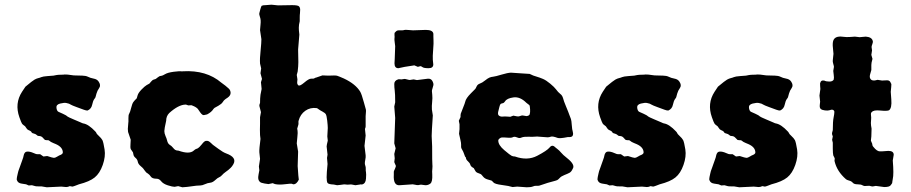

<svg xmlns="http://www.w3.org/2000/svg" viewBox="-20 -793 3899 822"><path d="M144 4.9Q134.3 4.9 130.9 3.9L116.7 0L103 1L91.8 -3.9Q88.9 -4.9 73.2 -6.8Q57.6 -8.8 53.2 -20Q50.3 -24.4 52.7 -35.2Q55.2 -45.9 56.2 -50.8Q57.1 -55.7 58.6 -60.5Q60.1 -65.4 61.5 -68.8Q63 -73.2 64.9 -78.1Q66.9 -83 68.4 -87.9Q69.8 -92.8 75.2 -106.9Q80.6 -121.1 81.1 -126.5Q82 -131.8 83 -133.3Q84 -134.8 85.4 -137.7Q93.8 -152.3 133.8 -133.8Q136.7 -132.8 142.6 -132.8H151.9L166 -123L182.1 -125Q205.6 -117.2 210.9 -117.2Q216.3 -117.2 224.1 -122.1Q231.9 -127 233.4 -127.4Q249 -132.8 249 -140.1Q249 -162.6 219.7 -175.8Q215.8 -177.7 208 -180.7Q196.3 -185.5 192.4 -189.5Q189 -192.9 184.6 -192.9H179.2L172.9 -193.8Q169.9 -195.8 164.1 -202.6Q158.2 -209.5 150.4 -210.4Q143.1 -210.9 141.1 -211.9Q139.2 -212.9 136.2 -215.8Q132.8 -219.2 125 -221.2Q117.7 -222.7 115.7 -225.6Q114.3 -229 112.3 -230.5Q108.9 -233.4 102.5 -235.8Q96.2 -238.3 92.8 -244.6Q88.9 -251 87.4 -252.4Q85.9 -253.9 81.5 -256.8Q77.1 -259.8 74.2 -263.7Q71.3 -267.6 63 -291Q42 -350.1 74.2 -399.9Q87.4 -419.9 88.9 -421.9Q119.1 -447.3 127.9 -452.1Q136.7 -457 143.6 -458.5Q150.4 -460 157.2 -462.9Q163.6 -465.8 184.1 -467.3Q204.1 -468.8 209 -469.2Q213.9 -470.2 221.7 -471.7Q229.5 -473.1 240.7 -473.1Q252 -473.1 257.3 -474.1Q262.7 -475.1 295.9 -470.2L332.5 -469.2Q347.2 -468.8 355.5 -464.8Q366.7 -459 380.9 -456.5Q395 -454.1 401.9 -444.3Q413.1 -428.2 404.8 -416.5Q396.5 -404.8 393.1 -392.6Q390.1 -379.9 388.7 -376.5Q387.2 -373 383.8 -369.1Q377.9 -360.8 374.5 -344.2Q371.1 -327.1 355 -319.8Q349.6 -319.3 338.9 -323.2Q328.1 -327.1 308.1 -334.5Q288.1 -341.8 282.7 -345.2Q277.8 -348.1 275.4 -349.1Q272.5 -350.1 263.7 -352.1Q254.9 -354 237.3 -349.6Q219.7 -345.2 221.7 -331.1Q223.6 -316.9 231 -314Q238.8 -311 248.5 -306.2L261.2 -299.8Q262.2 -298.8 264.2 -297.9Q266.1 -296.9 268.6 -294.4Q271 -292 295.4 -281.7Q319.3 -272 326.2 -268.6Q333 -265.1 336.4 -264.6Q358.9 -261.2 388.2 -230Q391.6 -226.6 392.6 -223.6Q394 -220.2 396 -218.3L403.3 -210.9Q413.6 -201.7 418.5 -192.9Q422.9 -183.6 427.7 -153.3Q432.6 -123 419.9 -86.9Q407.2 -50.8 385.3 -33.2Q363.8 -15.6 317.9 -3.9Q314.9 -2.9 305.2 1Q295.4 4.9 290 5.9L278.8 3.9Q271 7.8 263.2 7.8L242.2 5.9Q181.2 8.8 180.2 8.8L157.2 4.9Z M967.3 -395.5Q967.3 -383.8 954.6 -375L945.8 -369.1Q938 -363.8 933.6 -356Q928.7 -348.1 915 -340.3Q901.4 -333 898.4 -331.1Q895.5 -329.1 894 -326.7Q885.7 -313 866.7 -303.2Q859.9 -302.2 853.5 -300.3Q847.2 -298.3 837.4 -311.5Q827.6 -324.7 826.7 -327.1Q817.9 -335.9 803.7 -340.8Q802.7 -342.8 794.9 -342.3Q787.1 -341.8 786.1 -341.8Q784.2 -341.8 780.3 -343.8Q776.4 -345.7 773.4 -345.2Q743.7 -344.2 704.6 -309.1Q691.4 -295.9 691.4 -275.9Q683.6 -241.7 683.6 -231.9Q683.6 -222.2 688.5 -210.9Q693.4 -200.2 695.3 -191.9Q698.2 -178.7 706.1 -173.3Q714.4 -168.5 720.2 -161.1Q725.6 -154.3 730 -151.4Q734.4 -148.4 744.6 -147.9Q791 -131.3 809.6 -148.4Q815.9 -154.3 819.8 -155.3Q823.2 -156.2 825.2 -157.2Q834 -162.1 844.2 -175.3Q854 -188.5 861.3 -189.9Q868.2 -190.9 873 -188.5Q877.9 -186 883.8 -180.2Q888.7 -174.8 891.6 -172.9Q894.5 -170.9 915 -155.8Q935.5 -140.6 948.2 -136.2Q995.6 -119.1 979 -89.8Q973.6 -80.1 967.8 -74.7Q961.9 -69.3 957.5 -65.4Q953.1 -61.5 946.3 -57.1Q939.5 -51.8 937 -49.8Q934.6 -47.9 931.2 -43.9Q924.8 -36.6 918.5 -34.2Q911.6 -31.7 900.9 -21.5Q890.1 -11.7 879.9 -10.7Q869.1 -9.8 857.4 -4.4Q845.7 1 837.9 1L820.3 2Q772.5 8.8 760.7 8.8L742.7 3.9L727.5 6.8Q718.8 6.8 698.7 0.5Q678.7 -5.9 669.9 -17.1Q661.6 -27.8 650.9 -27.8Q631.8 -27.8 626 -36.6Q620.1 -45.4 613.3 -49.8Q606.4 -53.7 604.5 -56.6Q602.5 -59.6 598.6 -64Q594.7 -68.8 593.3 -71.3Q591.8 -73.7 581.5 -82.5Q571.3 -91.3 569.8 -101.1Q567.9 -110.8 560.1 -117.2Q552.2 -124 551.3 -131.3Q550.3 -138.7 549.3 -140.6Q548.3 -142.6 544.4 -147.9Q540.5 -152.8 539.1 -156.7Q537.6 -160.6 538.6 -175.3Q539.6 -189.9 539.6 -194.8L528.3 -228Q527.3 -236.8 527.3 -241.2L529.3 -267.1Q530.3 -270 529.8 -285.2Q529.3 -300.3 533.2 -306.6Q537.1 -313 541.5 -331.1Q545.9 -349.1 550.8 -356Q555.7 -362.8 565.4 -372.1Q566.4 -375 569.3 -385.3Q572.3 -395.5 585.9 -409.7Q599.6 -423.8 607.9 -428.7Q616.2 -433.6 619.6 -435.1Q621.6 -437 627 -443.8Q632.3 -450.7 639.2 -452.6Q645.5 -454.1 647.5 -455.6Q649.4 -457 654.3 -460.9Q659.2 -464.8 662.1 -466.3Q665 -467.8 670.4 -468.3Q675.8 -468.8 687 -475.6Q698.2 -482.4 724.1 -485.8Q749.5 -488.8 754.9 -487.8Q760.3 -486.8 762.7 -487.8Q863.8 -493.7 927.7 -439Q938.5 -431.6 944.8 -426.3Q951.2 -420.9 959 -414.1Q966.8 -407.2 967.3 -395.5Z M1263.2 -717.8V-702.1Q1259.3 -686.5 1259.3 -674.8Q1259.3 -663.1 1260.7 -653.3Q1262.2 -643.6 1261.2 -640.1L1256.3 -581.1L1257.3 -526.9Q1257.3 -510.3 1254.4 -486.8L1250.5 -472.2L1253.4 -453.1Q1253.4 -451.2 1252.4 -441.9Q1251.5 -432.6 1257.3 -427.7Q1263.2 -422.9 1282.7 -439.5Q1302.2 -456.1 1311.5 -456.1Q1321.3 -456.1 1323.2 -456.5Q1325.2 -457 1328.1 -459Q1331.1 -460.9 1333.5 -460.9L1360.4 -470.2L1385.3 -469.2Q1416 -470.7 1422.9 -468.8Q1429.7 -466.8 1452.1 -457Q1502.9 -433.1 1522.5 -399.9Q1528.3 -390.1 1538.1 -354L1546.4 -324.2Q1547.4 -319.3 1546.4 -309.6Q1545.4 -299.8 1545.4 -295.9V-252Q1545.4 -247.1 1542.5 -241.2L1545.4 -212.9L1540.5 -168.5L1545.4 -127.9Q1546.4 -121.1 1543.5 -106.9Q1540.5 -92.8 1543.5 -85.4Q1546.4 -77.6 1545.9 -69.8Q1545.4 -62.5 1546.9 -55.7Q1548.3 -48.8 1546.9 -28.3Q1545.4 -7.8 1532.2 -3.9Q1530.3 -2.9 1526.4 -3.4Q1522.5 -3.9 1520.5 -2.9L1501.5 0L1486.3 -2.9Q1483.4 -3.9 1475.6 -2.9Q1467.8 -2 1462.4 -2.9Q1456.1 -3.9 1451.2 -3.4Q1446.3 -2.9 1437.5 -1.5Q1428.7 0 1423.3 0L1409.2 -2.9Q1386.2 -3.9 1382.3 -9.8Q1378.4 -15.6 1378.4 -34.2Q1378.4 -52.2 1382.3 -90.8L1380.4 -112.8Q1379.4 -116.2 1380.9 -122.1Q1382.3 -127.9 1382.3 -130.9L1378.4 -166Q1378.4 -171.4 1383.3 -190.9L1381.3 -209L1383.3 -245.1Q1383.3 -254.9 1380.9 -276.4Q1378.4 -297.9 1375 -303.7Q1371.6 -309.6 1360.4 -315.4Q1349.1 -321.3 1344.2 -325.2Q1339.4 -329.1 1336.4 -330.1Q1308.6 -334 1287.1 -318.8Q1265.6 -303.7 1258.3 -275.9Q1257.3 -272.9 1257.8 -267.6Q1258.3 -262.2 1257.3 -258.8L1252.4 -242.2Q1252.4 -239.3 1253.9 -233.4Q1255.4 -227.5 1252.9 -204.1Q1250.5 -180.2 1250.5 -179.2L1256.3 -144L1254.4 -82L1257.3 -41Q1259.3 -24.9 1259.3 -23.9Q1249.5 -3.9 1236.8 -3.9Q1234.4 -3.9 1230.5 -5.9Q1226.6 -7.8 1200.7 -4.4Q1174.8 -1 1157.2 -4.9L1147.5 -8.8L1129.4 -4.9Q1128.4 -4.9 1112.8 -7.3Q1097.2 -9.8 1092.3 -14.6Q1087.4 -19.5 1085.9 -26.4Q1084.5 -33.7 1086.9 -45.9Q1089.4 -58.1 1090.3 -64L1088.4 -80.1L1093.3 -112.8L1090.3 -141.1Q1089.4 -154.3 1095.2 -198.2L1093.3 -214.8Q1092.3 -235.8 1093.3 -263.2V-291L1097.2 -313L1090.3 -339.8Q1090.3 -346.2 1093.3 -352.1Q1093.3 -373.5 1095.2 -387.2L1100.1 -412.1L1097.2 -440.9L1101.6 -455.1L1095.2 -479.5L1098.1 -500L1093.3 -521Q1091.8 -542 1095.7 -576.2Q1099.1 -610.8 1099.1 -625L1093.3 -664.1Q1093.3 -670.4 1095.2 -686Q1097.7 -707.5 1093.3 -719.2Q1088.9 -731.4 1090.3 -736.8L1094.2 -752Q1098.1 -766.1 1100.1 -768.1Q1105 -771 1117.2 -771L1142.1 -772.9L1170.4 -770L1230.5 -771Q1255.4 -771 1260.3 -765.6Q1265.1 -760.3 1265.1 -751L1264.2 -735.8Q1263.2 -730 1263.2 -717.8Z M1829.1 -324.2 1833 -298.8Q1828.1 -228 1828.1 -210.9L1830.1 -166Q1830.1 -95.7 1831.1 -88.9Q1832 -82 1831.1 -72.3Q1830.1 -62.5 1830.1 -59.1Q1830.1 -56.2 1830.6 -45.4Q1832 -15.1 1822.8 -7.3Q1813.5 0 1801.8 0L1786.1 -2Q1782.7 -2.9 1778.8 -2Q1774.9 -1 1770.5 -0.5Q1766.1 0 1757.8 -2Q1750 -3.9 1747.1 -3.9L1705.1 -1Q1702.1 -1 1690.9 0Q1663.1 2 1666 -44.9V-58.1Q1666 -60.1 1670.9 -70.3Q1675.8 -80.6 1674.3 -84.5Q1672.9 -87.9 1670.9 -91.8Q1668.9 -95.7 1668 -99.1L1669.9 -115.2L1668 -133.8L1673.8 -158.2L1668 -179.2L1671.9 -288.1L1668 -336.9L1671.9 -355Q1671.9 -391.6 1669.9 -405.3Q1668 -418.9 1668 -433.6Q1668 -448.2 1685.5 -453.6Q1687 -454.1 1691.9 -453.6Q1696.8 -453.1 1698.7 -453.1L1711.9 -455.1Q1715.3 -455.1 1722.2 -453.1Q1729 -451.2 1731.9 -450.7Q1734.9 -450.2 1741.2 -451.7Q1747.6 -453.1 1751 -453.1L1765.1 -450.2Q1767.1 -450.2 1812 -456.1Q1825.2 -457 1831.1 -446.3Q1836.9 -435.5 1835.4 -428.2Q1834 -420.9 1831.5 -414.1Q1829.1 -407.2 1829.1 -403.3Q1829.1 -399.4 1830.6 -386.7Q1832 -374 1830.1 -356.4Q1828.1 -338.9 1829.1 -324.2ZM1686.5 -663.1H1701.2Q1707 -663.1 1710.4 -664.6Q1713.9 -666 1729 -664.6Q1744.1 -663.1 1748 -663.1L1802.7 -665Q1834 -665 1835.4 -647.9Q1835.9 -643.1 1835.4 -636.7Q1835 -630.4 1835.9 -620.6Q1836.9 -610.8 1834.5 -580.6Q1832 -550.3 1833 -537.1L1835 -517.1Q1835 -501 1814.9 -501Q1794.9 -501 1789.1 -505.4Q1783.2 -509.8 1779.8 -509.8L1769 -506.8L1753.9 -513.2L1712.9 -506.8L1685.5 -501Q1668.9 -501 1668.9 -522L1669.9 -540L1671.9 -595.2Q1671.9 -598.6 1669.9 -611.3Q1668 -624 1668.9 -628.9Q1669.9 -633.8 1668.9 -643.6Q1668 -653.3 1671.9 -654.8Q1678.2 -663.1 1686.5 -663.1Z M1944.3 -275.9 1951.7 -292V-299.3Q1951.7 -303.7 1952.6 -306.2L1968.8 -348.1Q1970.7 -352.1 1971.7 -357.4Q1974.6 -372.1 1996.6 -394L2014.6 -412.1Q2016.6 -414.1 2020.5 -422.9Q2024.4 -431.6 2034.2 -435.1Q2044.4 -438.5 2056.2 -448.2Q2068.4 -458 2075.7 -460.9Q2083 -463.9 2092.3 -464.8Q2101.6 -465.8 2127.4 -473.6Q2153.3 -481.4 2167.5 -481.9L2210.4 -479Q2246.6 -477.1 2247.6 -476.6Q2263.7 -468.3 2277.8 -464.8Q2291 -460.9 2304.7 -455.1Q2318.4 -449.2 2335.9 -434.6Q2353.5 -419.9 2359.9 -411.1Q2369.6 -397.9 2378.4 -391.1Q2387.2 -384.8 2390.6 -372.6Q2393.6 -360.4 2402.3 -339.8Q2411.1 -319.3 2412.6 -314.5Q2413.6 -310.1 2417.5 -301.3Q2421.4 -292.5 2424.3 -283.7Q2426.8 -275.4 2427.7 -259.8Q2428.7 -244.1 2429.7 -240.2Q2430.7 -236.8 2431.2 -233.9Q2431.6 -231 2432.6 -227.1Q2433.6 -223.1 2433.6 -220.2Q2433.6 -206.1 2418.9 -206.1H2410.6Q2376.5 -199.2 2367.2 -202.6Q2346.2 -210.4 2338.9 -208Q2331.1 -205.1 2324.7 -205.1L2284.7 -208Q2281.2 -209 2272.5 -208Q2263.7 -207 2244.1 -207.5Q2224.6 -208 2218.8 -206.1L2206.5 -202.1Q2201.2 -201.2 2192.4 -205.1Q2183.6 -209 2176.3 -206.1Q2171.4 -202.1 2152.8 -203.6Q2134.3 -205.1 2128.9 -204.6Q2123.5 -204.1 2118.2 -199.7Q2112.8 -195.3 2113.3 -190.9Q2113.3 -171.9 2138.7 -150.4Q2164.1 -128.9 2170.4 -126Q2176.3 -123 2184.6 -123Q2237.8 -104 2279.8 -126Q2321.8 -147.9 2333 -161.6Q2344.2 -175.8 2356.9 -162.6Q2359.9 -159.7 2367.2 -154.3Q2374.5 -148.9 2381.3 -140.6Q2390.1 -129.9 2407.7 -116.2Q2444.3 -87.4 2431.6 -69.8Q2426.3 -57.6 2418 -53.2Q2409.7 -48.8 2396 -43.5Q2382.3 -38.1 2376 -30.8Q2369.6 -23.9 2365.7 -22Q2361.8 -20 2342.8 -15.1Q2323.7 -10.3 2309.1 -4.9Q2294.4 0.5 2288.1 2Q2281.2 2.9 2275.4 2.4Q2269 2 2261.2 5.4Q2253.4 8.8 2234.9 8.8L2194.3 5.9L2174.3 7.8Q2159.7 2.9 2128.9 -1Q2098.1 -4.9 2092.3 -12.2Q2086.4 -19 2084 -20Q2081.5 -21 2068.8 -24.4Q2056.2 -27.8 2049.8 -35.2Q2043.5 -43 2041 -45.4Q2039.1 -47.9 2030.3 -50.8Q2021.5 -53.7 2018.6 -56.6Q2015.6 -59.6 2013.2 -64.5Q2010.7 -69.8 2008.3 -73.2Q1995.6 -79.6 1993.7 -87.4Q1991.7 -95.2 1983.4 -102.5Q1974.6 -109.9 1974.6 -119.1Q1970.7 -120.6 1967.3 -132.8Q1963.4 -144.5 1959 -151.4Q1954.6 -158.2 1954.1 -163.1Q1953.6 -168 1954.1 -173.8Q1954.6 -179.7 1950.7 -196.3Q1946.8 -212.9 1945.3 -220.2L1947.3 -240.2V-261.2Q1944.3 -272.9 1944.3 -275.9ZM2249.5 -313.5V-324.2Q2248.5 -340.8 2246.6 -342.8Q2244.6 -344.7 2240.2 -347.7Q2235.8 -350.6 2233.4 -353Q2206.5 -379.9 2178.2 -376Q2149.9 -372.1 2142.1 -358.9Q2138.2 -352.5 2132.3 -351.1Q2126.5 -350.1 2123.5 -348.1Q2120.6 -345.7 2118.2 -335.9Q2116.2 -326.2 2114.3 -320.3Q2109.4 -304.2 2115.2 -298.8Q2121.6 -293 2131.8 -293.9Q2141.6 -294.9 2152.3 -293.9Q2163.1 -293 2164.6 -293L2177.7 -297.9L2193.4 -294.9Q2198.2 -293.5 2205.6 -295.9Q2212.4 -298.8 2216.8 -298.8L2234.4 -295.9Q2247.1 -297.9 2248 -304.7Q2249.5 -311 2249.5 -313.5Z M2630.4 4.9Q2620.6 4.9 2617.2 3.9L2603 0L2589.4 1L2578.1 -3.9Q2575.2 -4.9 2559.6 -6.8Q2543.9 -8.8 2539.6 -20Q2536.6 -24.4 2539.1 -35.2Q2541.5 -45.9 2542.5 -50.8Q2543.5 -55.7 2544.9 -60.5Q2546.4 -65.4 2547.9 -68.8Q2549.3 -73.2 2551.3 -78.1Q2553.2 -83 2554.7 -87.9Q2556.2 -92.8 2561.5 -106.9Q2566.9 -121.1 2567.4 -126.5Q2568.4 -131.8 2569.3 -133.3Q2570.3 -134.8 2571.8 -137.7Q2580.1 -152.3 2620.1 -133.8Q2623 -132.8 2628.9 -132.8H2638.2L2652.3 -123L2668.5 -125Q2691.9 -117.2 2697.3 -117.2Q2702.6 -117.2 2710.4 -122.1Q2718.3 -127 2719.7 -127.4Q2735.4 -132.8 2735.4 -140.1Q2735.4 -162.6 2706.1 -175.8Q2702.1 -177.7 2694.3 -180.7Q2682.6 -185.5 2678.7 -189.5Q2675.3 -192.9 2670.9 -192.9H2665.5L2659.2 -193.8Q2656.2 -195.8 2650.4 -202.6Q2644.5 -209.5 2636.7 -210.4Q2629.4 -210.9 2627.4 -211.9Q2625.5 -212.9 2622.6 -215.8Q2619.1 -219.2 2611.3 -221.2Q2604 -222.7 2602.1 -225.6Q2600.6 -229 2598.6 -230.5Q2595.2 -233.4 2588.9 -235.8Q2582.5 -238.3 2579.1 -244.6Q2575.2 -251 2573.7 -252.4Q2572.3 -253.9 2567.9 -256.8Q2563.5 -259.8 2560.5 -263.7Q2557.6 -267.6 2549.3 -291Q2528.3 -350.1 2560.5 -399.9Q2573.7 -419.9 2575.2 -421.9Q2605.5 -447.3 2614.3 -452.1Q2623 -457 2629.9 -458.5Q2636.7 -460 2643.6 -462.9Q2649.9 -465.8 2670.4 -467.3Q2690.4 -468.8 2695.3 -469.2Q2700.2 -470.2 2708 -471.7Q2715.8 -473.1 2727.1 -473.1Q2738.3 -473.1 2743.7 -474.1Q2749 -475.1 2782.2 -470.2L2818.8 -469.2Q2833.5 -468.8 2841.8 -464.8Q2853 -459 2867.2 -456.5Q2881.3 -454.1 2888.2 -444.3Q2899.4 -428.2 2891.1 -416.5Q2882.8 -404.8 2879.4 -392.6Q2876.5 -379.9 2875 -376.5Q2873.5 -373 2870.1 -369.1Q2864.3 -360.8 2860.8 -344.2Q2857.4 -327.1 2841.3 -319.8Q2835.9 -319.3 2825.2 -323.2Q2814.5 -327.1 2794.4 -334.5Q2774.4 -341.8 2769 -345.2Q2764.2 -348.1 2761.7 -349.1Q2758.8 -350.1 2750 -352.1Q2741.2 -354 2723.6 -349.6Q2706.1 -345.2 2708 -331.1Q2710 -316.9 2717.3 -314Q2725.1 -311 2734.9 -306.2L2747.6 -299.8Q2748.5 -298.8 2750.5 -297.9Q2752.4 -296.9 2754.9 -294.4Q2757.3 -292 2781.7 -281.7Q2805.7 -272 2812.5 -268.6Q2819.3 -265.1 2822.8 -264.6Q2845.2 -261.2 2874.5 -230Q2877.9 -226.6 2878.9 -223.6Q2880.4 -220.2 2882.3 -218.3L2889.6 -210.9Q2899.9 -201.7 2904.8 -192.9Q2909.2 -183.6 2914.1 -153.3Q2918.9 -123 2906.2 -86.9Q2893.6 -50.8 2871.6 -33.2Q2850.1 -15.6 2804.2 -3.9Q2801.3 -2.9 2791.5 1Q2781.7 4.9 2776.4 5.9L2765.1 3.9Q2757.3 7.8 2749.5 7.8L2728.5 5.9Q2667.5 8.8 2666.5 8.8L2643.6 4.9Z M3108.9 4.9Q3099.1 4.9 3095.7 3.9L3081.5 0L3067.9 1L3056.6 -3.9Q3053.7 -4.9 3038.1 -6.8Q3022.5 -8.8 3018.1 -20Q3015.1 -24.4 3017.6 -35.2Q3020 -45.9 3021 -50.8Q3022 -55.7 3023.4 -60.5Q3024.9 -65.4 3026.4 -68.8Q3027.8 -73.2 3029.8 -78.1Q3031.7 -83 3033.2 -87.9Q3034.7 -92.8 3040 -106.9Q3045.4 -121.1 3045.9 -126.5Q3046.9 -131.8 3047.9 -133.3Q3048.8 -134.8 3050.3 -137.7Q3058.6 -152.3 3098.6 -133.8Q3101.6 -132.8 3107.4 -132.8H3116.7L3130.9 -123L3147 -125Q3170.4 -117.2 3175.8 -117.2Q3181.2 -117.2 3189 -122.1Q3196.8 -127 3198.2 -127.4Q3213.9 -132.8 3213.9 -140.1Q3213.9 -162.6 3184.6 -175.8Q3180.7 -177.7 3172.9 -180.7Q3161.1 -185.5 3157.2 -189.5Q3153.8 -192.9 3149.4 -192.9H3144L3137.7 -193.8Q3134.8 -195.8 3128.9 -202.6Q3123 -209.5 3115.2 -210.4Q3107.9 -210.9 3106 -211.9Q3104 -212.9 3101.1 -215.8Q3097.7 -219.2 3089.8 -221.2Q3082.5 -222.7 3080.6 -225.6Q3079.1 -229 3077.1 -230.5Q3073.7 -233.4 3067.4 -235.8Q3061 -238.3 3057.6 -244.6Q3053.7 -251 3052.2 -252.4Q3050.8 -253.9 3046.4 -256.8Q3042 -259.8 3039.1 -263.7Q3036.1 -267.6 3027.8 -291Q3006.8 -350.1 3039.1 -399.9Q3052.2 -419.9 3053.7 -421.9Q3084 -447.3 3092.8 -452.1Q3101.6 -457 3108.4 -458.5Q3115.2 -460 3122.1 -462.9Q3128.4 -465.8 3148.9 -467.3Q3168.9 -468.8 3173.8 -469.2Q3178.7 -470.2 3186.5 -471.7Q3194.3 -473.1 3205.6 -473.1Q3216.8 -473.1 3222.2 -474.1Q3227.5 -475.1 3260.7 -470.2L3297.4 -469.2Q3312 -468.8 3320.3 -464.8Q3331.5 -459 3345.7 -456.5Q3359.9 -454.1 3366.7 -444.3Q3377.9 -428.2 3369.6 -416.5Q3361.3 -404.8 3357.9 -392.6Q3355 -379.9 3353.5 -376.5Q3352.1 -373 3348.6 -369.1Q3342.8 -360.8 3339.4 -344.2Q3335.9 -327.1 3319.8 -319.8Q3314.5 -319.3 3303.7 -323.2Q3293 -327.1 3272.9 -334.5Q3252.9 -341.8 3247.6 -345.2Q3242.7 -348.1 3240.2 -349.1Q3237.3 -350.1 3228.5 -352.1Q3219.7 -354 3202.1 -349.6Q3184.6 -345.2 3186.5 -331.1Q3188.5 -316.9 3195.8 -314Q3203.6 -311 3213.4 -306.2L3226.1 -299.8Q3227.1 -298.8 3229 -297.9Q3231 -296.9 3233.4 -294.4Q3235.8 -292 3260.3 -281.7Q3284.2 -272 3291 -268.6Q3297.9 -265.1 3301.3 -264.6Q3323.7 -261.2 3353 -230Q3356.4 -226.6 3357.4 -223.6Q3358.9 -220.2 3360.8 -218.3L3368.2 -210.9Q3378.4 -201.7 3383.3 -192.9Q3387.7 -183.6 3392.6 -153.3Q3397.5 -123 3384.8 -86.9Q3372.1 -50.8 3350.1 -33.2Q3328.6 -15.6 3282.7 -3.9Q3279.8 -2.9 3270 1Q3260.3 4.9 3254.9 5.9L3243.7 3.9Q3235.8 7.8 3228 7.8L3207 5.9Q3146 8.8 3145 8.8L3122.1 4.9Z M3710.4 -514.6V-493.2Q3710.4 -491.2 3706.1 -478Q3701.7 -464.8 3705.6 -457Q3712.4 -443.4 3737.3 -451.2L3756.3 -448.2L3778.3 -449.2Q3790.5 -449.2 3794.4 -436Q3797.4 -435.1 3795.4 -419.4Q3793.5 -403.8 3793.5 -399.9Q3793.5 -396 3795.9 -367.2Q3798.8 -330.1 3786.1 -320.8Q3777.3 -316.9 3748.5 -319.8Q3719.7 -322.8 3712.4 -313Q3707.5 -311 3709 -299.3Q3710.4 -288.1 3709.5 -282.2Q3708.5 -276.4 3708.5 -266.6Q3708.5 -256.8 3711.4 -242.2Q3711.4 -227.1 3710.4 -209L3708.5 -190.9L3714.4 -176.8Q3714.4 -168.9 3719.2 -164.1Q3734.4 -145 3746.6 -145H3755.4L3783.2 -147Q3806.2 -147 3806.2 -130.4L3802.2 -106Q3807.1 -46.9 3802.2 -26.9L3800.3 -15.1Q3800.3 -8.8 3797.9 -6.3Q3795.4 -3.9 3793.9 -1Q3789.6 7.8 3765.6 7.8L3729.5 2.9L3718.3 4.9Q3715.3 5.9 3710 4.4Q3705.1 2.9 3702.1 2.4Q3699.2 2 3690.4 2.9Q3681.6 3.9 3678.7 2.9Q3675.8 2 3672.9 0.5Q3666 -3.9 3651.4 -3.9Q3636.7 -3.9 3630.9 -10.7Q3625 -17.6 3614.7 -20Q3604.5 -22.9 3601.6 -25.9Q3563.5 -59.1 3553.2 -102.1Q3552.2 -105 3553.2 -109.4Q3554.2 -113.8 3553.2 -116.2L3547.4 -127.9Q3545.4 -137.7 3545.4 -157.2V-182.1L3542.5 -194.3L3545.4 -209Q3541 -217.8 3542.5 -225.1L3545.4 -235.8Q3545.4 -273.4 3548.8 -289.6Q3552.2 -305.7 3552.2 -314.9Q3548.8 -328.1 3530.3 -320.8Q3524.4 -318.8 3511.7 -320.3Q3499 -321.8 3493.7 -326.7Q3488.3 -331.5 3489.7 -344.2Q3491.2 -356.9 3491.2 -357.9L3488.3 -383.8L3492.2 -412.1L3491.2 -425.3Q3490.2 -439 3492.2 -439Q3494.1 -450.2 3508.3 -448.2Q3517.1 -443.8 3530.8 -443.8Q3544.4 -443.8 3549.3 -452.1Q3551.3 -460 3549.3 -473.1Q3547.4 -486.8 3547.4 -489.3L3550.3 -506.8Q3550.3 -509.8 3547.4 -519.5Q3544.4 -529.3 3545.4 -535.2L3548.3 -562.5Q3548.3 -566.9 3546.9 -577.6Q3543.9 -599.6 3545.9 -612.8Q3549.3 -634.3 3572.3 -636.2Q3577.1 -637.2 3587.9 -635.7Q3604.5 -633.3 3621.1 -634.8L3640.1 -636.2L3660.2 -633.8L3686.5 -636.2Q3712.4 -634.3 3716.3 -618.2Q3718.3 -613.3 3714.8 -604.5Q3711.4 -595.7 3711.4 -591.8L3713.4 -577.1L3710.4 -558.1L3715.3 -541L3711.4 -524.9Q3710.4 -520 3710.4 -514.6Z"/></svg>

Font: AntiqueNobleBold
Style: Bold
Weight: 700
Version: Version 001.000